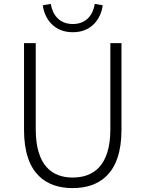

<svg xmlns="http://www.w3.org/2000/svg" viewBox="-20 -950 745 983"><path d="M352 13C483 13 602 -55 602 -285V-729H545V-288C545 -98 455 -41 352 -41C251 -41 163 -98 163 -288V-729H103V-285C103 -55 221 13 352 13ZM353 -785C451 -785 497 -856 506 -923L465 -930C457 -875 422 -827 353 -827C283 -827 249 -875 240 -930L199 -923C208 -856 254 -785 353 -785Z"/></svg>

Font: Source Han Sans SC Light
Style: Regular
Weight: 300
Designer: Ryoko NISHIZUKA (kana & ideographs); Paul D. Hunt (Latin, Greek & Cyrillic); Wenlong ZHANG (bopomofo); Sandoll Communica
Foundry: Adobe Systems Incorporated
Version: Version 1.004;PS 1.004;hotconv 1.0.82;makeotf.lib2.5.63406